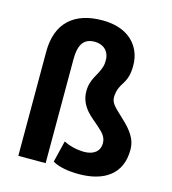

<svg xmlns="http://www.w3.org/2000/svg" viewBox="-114 -854 857 957"><g transform="rotate(15 315.0 -375.5)"><path d="M287 -648C333 -648 364 -619 364 -573C364 -560 363 -549 360 -540C346 -490 310 -465 310 -399C310 -356 328 -326 348 -302C368 -279 397 -258 419 -237C437 -221 457 -201 457 -170C457 -126 424 -104 377 -104C336 -104 296 -116 271 -129L244 -18C277 2 329 10 380 10C508 10 598 -46 598 -173C598 -194 594 -212 587 -228C565 -276 524 -308 489 -342C473 -358 451 -377 451 -405C451 -441 464 -464 478 -486C494 -511 503 -538 503 -581C503 -610 498 -636 487 -659C457 -724 391 -761 297 -761C151 -761 66 -685 66 -538V0H207V-536C207 -601 224 -648 287 -648Z"/></g></svg>

Font: Asimov
Style: Regular
Weight: 500
Designer: Google
Version: Version 2.000980; 2014